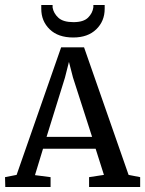

<svg xmlns="http://www.w3.org/2000/svg" viewBox="-32 -743 577 763"><path d="M-11 0 -12 -39 34 -48 211 -555H302L479 -48L525 -39V0H322V-39L381 -48L348 -152H139L107 -47L169 -39V0ZM226 -434 153 -199H334L258 -435L242 -497ZM259 -594Q199 -594 165.5 -626.5Q132 -659 132 -708V-723H177V-713Q181 -690 200 -672.5Q219 -655 260 -655Q300 -655 318 -673Q336 -691 339 -714V-723H384V-708Q384 -659 350.5 -626.5Q317 -594 259 -594Z"/></svg>

Font: Aikya Medium
Style: Regular
Weight: 500
Designer: Neelakash Kshetrimayum (Latin subset based on Merriweather by Eben Sorkin)
Foundry: Brand New Type
Version: Version 1.00 b005